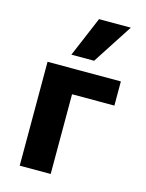

<svg xmlns="http://www.w3.org/2000/svg" viewBox="-115 -828 681 898"><g transform="rotate(15 225.5 -379.0)"><path d="M70 0V-503H425V-386H220V0ZM169 -564 251 -758H405L279 -564Z"/></g></svg>

Font: Nunito Sans 7pt Condensed ExtraBold
Style: Regular
Weight: 800
Width: 3
Designer: Vernon Adams
Foundry: Vernon Adams
Version: Version 3.101;gftools[0.9.27]